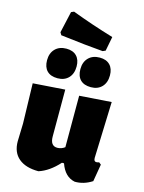

<svg xmlns="http://www.w3.org/2000/svg" viewBox="-134 -986 804 1074"><g transform="rotate(15 268.0 -449.0)"><path d="M369 -736Q277 -743 123 -762L114 -777L142 -901L158 -908Q271 -865 401 -826L385 -743ZM82 -607Q82 -648 106 -672.5Q130 -697 171 -697Q209 -697 230 -675.5Q251 -654 251 -615Q251 -573 227.5 -548.5Q204 -524 164 -524Q124 -524 103 -545.5Q82 -567 82 -607ZM275 -607Q275 -648 299 -672.5Q323 -697 364 -697Q402 -697 423 -675.5Q444 -654 444 -615Q444 -573 420.5 -548.5Q397 -524 357 -524Q317 -524 296 -545.5Q275 -567 275 -607ZM196 6Q122 6 81.5 -28Q41 -62 41 -126L44 -229L38 -461L223 -474V-203Q223 -148 264 -148Q287 -148 307 -163V-461L492 -474L481 -148Q481 -127 495 -127Q502 -127 512 -130L524 -120L507 -20Q459 11 407 10Q348 -2 323 -74H311Q256 -13 196 6Z"/></g></svg>

Font: Alegreya Sans Black
Style: Regular
Weight: 900
Designer: Juan Pablo del Peral
Foundry: Huerta Tipografica
Version: Version 2.007